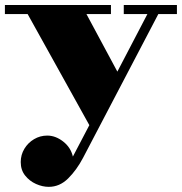

<svg xmlns="http://www.w3.org/2000/svg" viewBox="-34 -480 724 764"><path d="M407.5 -424H310L433 -195L552.5 -424H458.5V-460H670V-424H596L296.5 148Q271 196.5 237.2 230Q203.5 263.5 160 263.5Q135 263.5 109.2 252Q83.5 240.5 66 218.5Q48.5 196.5 48.5 165Q48.5 136 63 112Q77.5 88 101.5 73.8Q125.5 59.5 154 59.5Q187 59.5 217.2 83Q247.5 106.5 256 143L321.5 18L76 -424H-14.5V-460H407.5Z"/></svg>

Font: Bodoni* 06pt Fatface
Style: Regular
Weight: 900
Version: Version 2.3